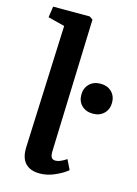

<svg xmlns="http://www.w3.org/2000/svg" viewBox="-118 -832 652 911"><g transform="rotate(15 207.5 -376.5)"><path d="M101.1 -691.9 19 -712.9 26.9 -767.1H207L223.1 -755.9L201.2 -106Q200.2 -84.5 205.8 -74.2Q211.4 -64 227.1 -64Q247.1 -64 279.8 -85.9L303.2 -38.1Q283.7 -20.5 245.6 -3.2Q207.5 14.2 169.9 14.2Q122.6 14.2 98.4 -11.7Q74.2 -37.6 76.2 -89.8ZM264.2 -397.9Q264.2 -430.7 284.9 -451.4Q305.7 -472.2 339.8 -472.2Q373.5 -472.2 394.3 -451.7Q415 -431.2 415 -398.9Q415 -366.7 394.3 -345.9Q373.5 -325.2 339.8 -325.2Q305.7 -325.2 284.9 -345.5Q264.2 -365.7 264.2 -397.9Z"/></g></svg>

Font: Literata Book
Style: Bold Italic
Weight: 700
Italic angle: -3°
Designer: Latin by Veronika Burian and Jose Scaglione. Greek by Irene Vlachou. Cyrillic by Vera Evstafieva
Foundry: TypeTogether
Version: Version 1.003;PS 001.003;hotconv 1.0.88;makeotf.lib2.5.64775